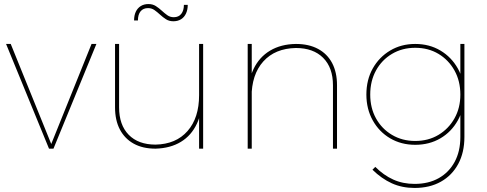

<svg xmlns="http://www.w3.org/2000/svg" viewBox="-20 -734 2407 948"><path d="M10 -517H33L233 -23L432 -517H456L244 0H222Z M568 -204Q568 -117 615.5 -68.5Q663 -20 748 -20Q849 -22 906 -87Q963 -152 963 -264H980Q980 -183 952.5 -124Q925 -65 873 -33.5Q821 -2 748 0Q685 0 640.5 -24.5Q596 -49 572 -94.5Q548 -140 548 -204V-517H568ZM963 -517H983V0H963ZM907 -710Q907 -686 898.5 -667.5Q890 -649 874 -639Q858 -629 836 -629Q815 -629 799.5 -639Q784 -649 770.5 -661.5Q757 -674 743 -684Q729 -694 711 -694Q687 -694 674 -678Q661 -662 661 -633H642Q642 -658 650.5 -676Q659 -694 675 -704Q691 -714 713 -714Q734 -714 749.5 -704Q765 -694 778.5 -681.5Q792 -669 806 -659Q820 -649 838 -649Q862 -649 875 -665.5Q888 -682 888 -710Z M1624 -313Q1624 -400 1575.5 -448.5Q1527 -497 1441 -497Q1338 -495 1280 -430.5Q1222 -366 1222 -253H1204Q1204 -335 1232 -393.5Q1260 -452 1313.5 -484Q1367 -516 1441 -517Q1505 -517 1550.5 -492.5Q1596 -468 1620 -422.5Q1644 -377 1644 -313V0H1624ZM1203 -517H1223V0H1203Z M2273 -58Q2273 19 2242.5 75.5Q2212 132 2157 163Q2102 194 2027 194Q1965 194 1914.5 171Q1864 148 1819 104L1833 90Q1874 131 1921.5 152.5Q1969 174 2027 174Q2096 174 2146.5 145.5Q2197 117 2225 65Q2253 13 2253 -58V-517H2273ZM2030 -517Q2100 -517 2154.5 -484.5Q2209 -452 2240.5 -396Q2272 -340 2272 -267Q2272 -196 2240.5 -139.5Q2209 -83 2154.5 -51Q2100 -19 2030 -19Q1961 -19 1906.5 -51Q1852 -83 1820.5 -139.5Q1789 -196 1789 -267Q1789 -340 1820.5 -396Q1852 -452 1906.5 -484.5Q1961 -517 2030 -517ZM2030 -498Q1966 -498 1915.5 -468Q1865 -438 1836.5 -386Q1808 -334 1808 -267Q1808 -201 1836.5 -149.5Q1865 -98 1915.5 -68Q1966 -38 2030 -38Q2095 -38 2145 -68Q2195 -98 2224 -149.5Q2253 -201 2253 -267Q2253 -334 2224 -386Q2195 -438 2145 -468Q2095 -498 2030 -498Z"/></svg>

Font: Alexandria Thin
Style: Regular
Weight: 250
Designer: Mohamed Gaber
Foundry: Kief Type Foundry
Version: Version 5.100